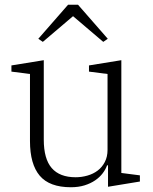

<svg xmlns="http://www.w3.org/2000/svg" viewBox="-20 -775 642 807"><path d="M278 12Q188 12 147 -36.5Q106 -85 106 -182V-464L28 -474V-500L164 -522V-188Q164 -107 197.5 -68.5Q231 -30 298 -30Q323 -30 347.5 -37Q372 -44 390.5 -58Q409 -72 420.5 -94Q432 -116 432 -145V-464L354 -474V-500L490 -522V-48L568 -38V-12L434 10V-80H430Q424 -63 411.5 -46.5Q399 -30 380 -17Q361 -4 335.5 4Q310 12 278 12ZM141 -612 266 -755H308L433 -612L414 -599L287 -707L160 -599Z"/></svg>

Font: IBM Plex Serif Light
Style: Regular
Weight: 300
Designer: Mike Abbink, Paul van der Laan, Pieter van Rosmalen
Foundry: Bold Monday
Version: Version 3.001